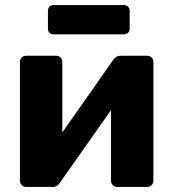

<svg xmlns="http://www.w3.org/2000/svg" viewBox="-20 -741 678 761"><path d="M83 0Q73 0 66 -7.5Q59 -15 59 -24V-495Q59 -506 66 -513Q73 -520 84 -520H202Q213 -520 220 -513Q227 -506 227 -495V-130L182 -152L429 -504Q434 -511 441 -515.5Q448 -520 457 -520H564Q574 -520 581 -513Q588 -506 588 -496V-25Q588 -15 581 -7.5Q574 0 563 0H445Q434 0 427 -7.5Q420 -15 420 -25V-379L466 -370L217 -16Q213 -9 206 -4.5Q199 0 189 0ZM192 -605Q182 -605 176 -611Q170 -617 170 -628V-698Q170 -708 176 -714.5Q182 -721 192 -721H471Q481 -721 487.5 -714.5Q494 -708 494 -698V-628Q494 -617 487.5 -611Q481 -605 471 -605Z"/></svg>

Font: Rubik Light
Style: Bold
Weight: 700
Version: Version 2.104